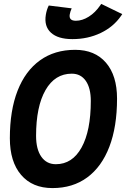

<svg xmlns="http://www.w3.org/2000/svg" viewBox="-20 -960 650 990"><path d="M250.5 9.8Q147 9.8 88.9 -58.1Q30.8 -126 30.8 -247.1Q30.8 -390.6 70.8 -492.7Q110.8 -594.7 186.3 -648.9Q261.7 -703.1 367.2 -703.1Q469.2 -703.1 526.4 -636.7Q583.5 -570.3 583.5 -451.7Q583.5 -306.6 543.9 -203.4Q504.4 -100.1 429.9 -45.2Q355.5 9.8 250.5 9.8ZM268.1 -113.3Q353 -113.3 400.6 -199.5Q448.2 -285.6 448.2 -439.5Q448.2 -505.9 422.4 -543Q396.5 -580.1 350.1 -580.1Q263.2 -580.1 214.6 -495.4Q166 -410.6 166 -259.3Q166 -190.4 193.1 -151.9Q220.2 -113.3 268.1 -113.3ZM353.5 -758.3Q278.8 -758.3 242.7 -791.5Q206.5 -824.7 216.3 -883.8Q220.7 -910.6 231.4 -931.6L349.6 -917Q346.2 -909.2 343.5 -901.4Q340.8 -893.6 339.8 -886.7Q333.5 -853 371.1 -853Q404.3 -853 437.7 -874Q471.2 -895 496.6 -932.1L502 -939.9L610.4 -887.2L604 -877.9Q565.4 -821.8 499.3 -790Q433.1 -758.3 353.5 -758.3Z"/></svg>

Font: Cascadia Mono
Style: Bold Italic
Weight: 700
Italic angle: -10°
Monospace: yes
Designer: Aaron Bell
Foundry: Saja Typeworks
Version: Version 2404.023; ttfautohint (v1.8.4)